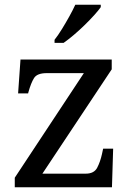

<svg xmlns="http://www.w3.org/2000/svg" viewBox="-20 -786 551 806"><path d="M42 0V-40L332 -479H176Q136 -479 123 -458.5Q110 -438 99 -398L98 -394H56L66 -536H449V-495L158 -57H340Q375 -57 388 -82Q401 -107 408 -139L413 -162H455L450 0ZM209 -619Q224 -638 240 -664Q256 -690 271 -717Q286 -744 296 -766H403V-756Q394 -743 376 -723Q358 -703 335.5 -681Q313 -659 290 -639.5Q267 -620 247 -606H209Z"/></svg>

Font: Noto Serif NP Hmong
Style: Regular
Weight: 400
Designer: Dalton Maag Ltd
Foundry: Dalton Maag Ltd
Version: Version 1.001